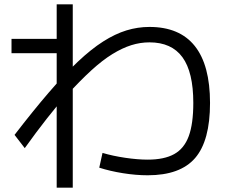

<svg xmlns="http://www.w3.org/2000/svg" viewBox="-20 -802 1040 884"><path d="M660 5Q606 5 546.5 -4.5Q487 -14 437 -30L452 -98Q499 -84 556.5 -75.5Q614 -67 660 -67Q736 -67 782 -92.5Q828 -118 849 -175Q870 -232 870 -328Q870 -470 820 -538.5Q770 -607 668 -607Q626 -607 584.5 -594Q543 -581 497.5 -553Q452 -525 401 -478.5Q350 -432 288 -364H285Q242 -315 194.5 -254.5Q147 -194 94 -120L47 -181Q134 -294 205.5 -377Q277 -460 338.5 -518Q400 -576 455 -611Q510 -646 562 -662Q614 -678 668 -678Q807 -678 877 -590Q947 -502 947 -328Q947 -154 878.5 -74.5Q810 5 660 5ZM241 62V-557H33V-623H241V-782H315V62Z"/></svg>

Font: M PLUS 1 Code
Style: Regular
Weight: 400
Designer: Coji Morishita
Foundry: UNDERFOREST DESIGN
Version: Version 1.005